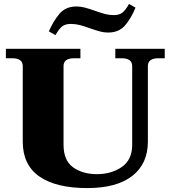

<svg xmlns="http://www.w3.org/2000/svg" viewBox="-20 -949 870 979"><path d="M229 -789Q252 -842 283.5 -879Q315 -916 370 -916Q391 -916 412 -910.5Q433 -905 464 -894Q495 -883 516 -877.5Q537 -872 560 -872Q588 -872 604 -884.5Q620 -897 638 -929L671 -910Q650 -858 618.5 -820.5Q587 -783 531 -783Q510 -783 490 -788.5Q470 -794 438 -805Q408 -816 386 -821.5Q364 -827 341 -827Q313 -827 297 -814.5Q281 -802 263 -770ZM96 -227V-612Q96 -652 42 -652H10V-700H390V-652H358Q304 -652 304 -612V-211Q304 -131 352.5 -96Q401 -61 474 -61Q548 -61 601 -97.5Q654 -134 654 -211V-612Q654 -652 600 -652H568V-700H820V-652H788Q734 -652 734 -612V-227Q734 -114 654.5 -52Q575 10 425 10Q266 10 181 -49Q96 -108 96 -227Z"/></svg>

Font: Taviraj Black
Style: Regular
Weight: 900
Designer: Katatrad Team
Foundry: CadsonDemak
Version: Version 1.030